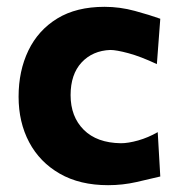

<svg xmlns="http://www.w3.org/2000/svg" viewBox="-20 -532 524 563"><path d="M297 11Q214 11 155.2 -22.8Q96.5 -56.5 65.5 -115Q34.5 -173.5 34.5 -248.5Q34.5 -324 63.2 -383.8Q92 -443.5 148 -477.8Q204 -512 286.5 -512Q331.5 -512 375.5 -500Q419.5 -488 450 -477L440 -344Q392 -366.5 356.5 -376Q321 -385.5 303.5 -385.5Q251.5 -383.5 219.2 -348.8Q187 -314 187 -253Q187 -190 225.5 -151.5Q264 -113 334.5 -112Q356 -112 385.2 -120.2Q414.5 -128.5 442.5 -144.5L450 -14.5Q421 -7.5 380.2 1.8Q339.5 11 297 11Z"/></svg>

Font: Commissioner Flair
Style: Bold
Weight: 700
Designer: Kostas Bartsokas
Foundry: Kostas Bartsokas
Version: Version 1.000; ttfautohint (v1.8.3)